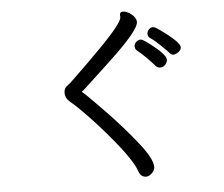

<svg xmlns="http://www.w3.org/2000/svg" viewBox="-56 -827 1112 954"><g transform="rotate(-5 500.0 -349.5)"><path d="M643 -565Q665 -548 691.5 -521Q718 -494 727.5 -482Q737 -470 752 -470Q767 -470 777.5 -482Q788 -494 788 -506Q788 -532 713 -589Q676 -617 666 -617Q655 -617 644.5 -607.5Q634 -598 634 -586Q634 -573 643 -565ZM823 -528Q833 -528 847.5 -538Q862 -548 862 -562Q862 -588 763 -658Q743 -673 732 -673Q720 -673 711.5 -663Q703 -653 703 -642Q703 -630 712 -622Q734 -608 765.5 -577.5Q797 -547 804.5 -537.5Q812 -528 823 -528ZM635 64Q650 64 664.5 49.5Q679 35 679 18Q679 -21 613 -104.5Q547 -188 462.5 -275.5Q378 -363 355 -382Q354 -383 354 -385Q356 -385 391.5 -418Q427 -451 501 -520Q656 -664 656 -706Q656 -720 644 -734Q632 -748 617 -755.5Q602 -763 591 -763Q575 -763 575 -747L576 -738Q576 -723 551 -691Q506 -630 300 -433Q293 -428 280 -417.5Q267 -407 267 -384Q267 -360 289 -341Q336 -303 422 -208Q573 -39 598 33Q608 64 635 64Z"/></g></svg>

Font: LXGW WenKai TC
Style: Bold
Weight: 700
Designer: LXGW / Fontworks Inc.
Foundry: LXGW / Fontworks Inc.
Version: Version 1.330;April 28, 2024